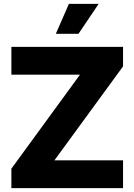

<svg xmlns="http://www.w3.org/2000/svg" viewBox="-20 -969 692 989"><path d="M38.6 0V-100.1L392.1 -584.5H38.6V-727.5H613.8V-627L260.3 -143.1H613.8V0ZM267.6 -794.9 335 -949.2H488.3L384.3 -794.9Z"/></svg>

Font: Inter Tight ExtraBold
Style: Regular
Weight: 800
Designer: Rasmus Andersson
Foundry: rsms
Version: Version 3.004; ttfautohint (v1.8.4.7-5d5b)